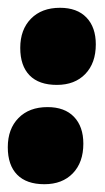

<svg xmlns="http://www.w3.org/2000/svg" viewBox="-20 -464 270 493"><path d="M134 -444Q178 -444 202 -419Q226 -394 226 -350Q226 -302 199 -274Q172 -246 126 -246Q80 -246 56 -270.5Q32 -295 32 -341Q32 -388 59.5 -416Q87 -444 134 -444ZM102 -189Q146 -189 170 -164Q194 -139 194 -95Q194 -47 167 -19Q140 9 94 9Q48 9 24 -15.5Q0 -40 0 -86Q0 -133 27.5 -161Q55 -189 102 -189Z"/></svg>

Font: Alegreya Sans Black
Style: Italic
Weight: 900
Italic angle: -7°
Designer: Juan Pablo del Peral
Foundry: Huerta Tipografica
Version: Version 2.007